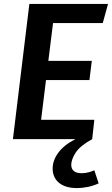

<svg xmlns="http://www.w3.org/2000/svg" viewBox="-20 -711 572 981"><path d="M251 -593 227 -400H449L437 -302H215L190 -99H462L451 0Q389 34 366.5 69Q344 104 344 132Q344 151 357 162.5Q370 174 397 174Q417 174 434 169Q451 164 462 159L484 226Q458 238 429 244Q400 250 374 250Q314 250 281.5 223Q249 196 249 150Q249 108 278.5 68.5Q308 29 365 0H46L130 -691H532L505 -593Z"/></svg>

Font: Xgbmvzvtohvqztyvzapvmeyoton
Style: Regular
Weight: 500
Italic angle: -8°
Designer: Carrois Corporate & Edenspiekermann
Foundry: Carrois Corporate GbR & Edenspiekermann AG
Version: Version 2.001